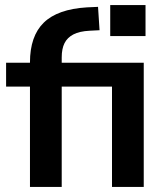

<svg xmlns="http://www.w3.org/2000/svg" viewBox="-20 -736 651 756"><path d="M98 0V-395H4V-489H134L98 -456V-490Q98 -594 152.5 -647Q207 -700 322 -707L366 -709L372 -617L333 -615Q293 -613 269 -600.5Q245 -588 234 -566Q223 -544 223 -510V-477V-489H546V0H421V-395H223V0ZM414 -594V-716H553V-594Z"/></svg>

Font: Nunito Sans 12pt ExtraLight
Style: Regular
Weight: 200
Designer: Vernon Adams
Foundry: Vernon Adams
Version: Version 3.101;gftools[0.9.27]